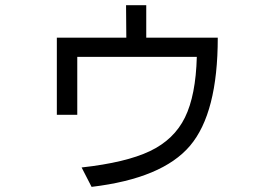

<svg xmlns="http://www.w3.org/2000/svg" viewBox="-20 -647 1040 734"><path d="M197.3 -208V-502.9H462.9L461.9 -627H539.1V-502.9H812.5Q812.5 -214.8 706.5 -89.8Q600.6 35.2 330.1 67.4L292 -6.8Q460.9 -25.4 553.2 -69.3Q645.5 -113.3 687 -197.8Q728.5 -282.2 732.4 -429.7H275.4V-208Z"/></svg>

Font: GenEi M Gothic v2 Regular
Style: Regular
Weight: 400
Version: Version 2.0